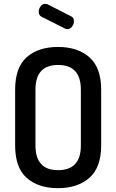

<svg xmlns="http://www.w3.org/2000/svg" viewBox="-20 -976 606 1002"><path d="M283 6Q180 6 119.5 -47.5Q59 -101 59 -217V-508Q59 -624 119.5 -677.5Q180 -731 283 -731Q385 -731 446.5 -677Q508 -623 508 -508V-217Q508 -102 446.5 -48Q385 6 283 6ZM402 -217V-508Q402 -637 283 -637Q165 -637 165 -508V-217Q165 -88 283 -88Q402 -88 402 -217ZM319 -827 198 -888Q182 -895 182 -915Q182 -930 192 -943Q202 -956 216 -956Q217 -956 227 -954L351 -891Q366 -884 366 -865Q366 -850 356 -837Q346 -824 332 -824Q325 -824 319 -827Z"/></svg>

Font: AkaAcidDosis
Style: SemiBold
Weight: 600
Designer: Edgar Tolentino, Pablo Impallari, Igino Marini, Cyberella
Foundry: Edgar Tolentino, Pablo Impallari, Igino Marini, Cyberella
Version: Version 1.007